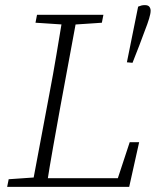

<svg xmlns="http://www.w3.org/2000/svg" viewBox="-20 -732 610 752"><path d="M547 -712Q560 -712 565 -705.5Q570 -699 570 -690Q570 -679 564 -659Q558 -639 547.5 -612.5Q537 -586 526 -555L499 -486L477 -488L521 -706Q528 -709 534 -710.5Q540 -712 547 -712ZM8 0 14 -30 129 -38H137L131 0ZM105 0 173 -362Q188 -440 201 -518Q214 -596 227 -674H283L216 -312Q202 -234 188 -156Q174 -78 162 0ZM119 -643 125 -674H385L379 -643L260 -635H241ZM134 0 139 -34H467L431 -2L488 -175H525L486 0Z"/></svg>

Font: Source Serif 4 18pt Light
Style: Italic
Weight: 300
Italic angle: -12°
Designer: Frank Grießhammer
Foundry: Adobe Systems Incorporated
Version: Version 4.004;hotconv 1.0.116;makeotfexe 2.5.65601